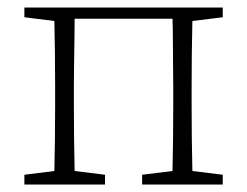

<svg xmlns="http://www.w3.org/2000/svg" viewBox="-20 -492 659 512"><path d="M45 0V-26L125 -36Q126 -74 126.5 -123.5Q127 -173 127 -210V-262Q127 -299 126.5 -348.5Q126 -398 125 -436L45 -446V-472H574V-446L493 -436Q492 -398 491.5 -348.5Q491 -299 491 -262V-210Q491 -173 491.5 -123.5Q492 -74 493 -36L574 -26V0H359V-26L440 -36Q441 -74 441.5 -123.5Q442 -173 442 -210V-262Q442 -288 441.5 -320Q441 -352 441 -384.5Q441 -417 440 -442H179Q179 -417 178.5 -384.5Q178 -352 177.5 -320Q177 -288 177 -262V-210Q177 -173 177.5 -123.5Q178 -74 179 -36L260 -26V0Z"/></svg>

Font: Source Serif Pro Light
Style: Regular
Weight: 300
Designer: Frank Grießhammer
Foundry: Adobe Systems Incorporated
Version: Version 3.001;hotconv 1.0.111;makeotfexe 2.5.65597